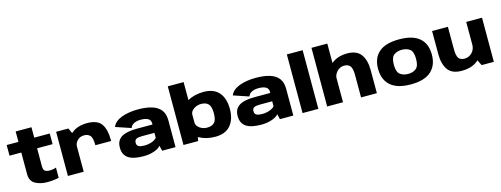

<svg xmlns="http://www.w3.org/2000/svg" viewBox="-18 -1629 6472 2482"><g transform="rotate(-15 3218.5 -388.0)"><path d="M395.5 8.5Q477.5 8.5 551.5 -8V-144Q509 -129 466.5 -129Q426 -129 403.2 -143.8Q380.5 -158.5 380.5 -206.5V-448.5H588V-591H380.5V-730.5H169V-591H11.5V-448.5H169V-159.5Q169 -66.5 236 -29Q303 8.5 395.5 8.5Z M1118.5 -292H1330Q1330 -450 1276.2 -523Q1222.5 -596 1088 -596Q959.5 -596 881 -531.5Q802.5 -467 802.5 -383.5L883 -331.5Q883 -380.5 918.5 -417Q954 -453.5 1011 -453.5Q1060 -453.5 1089.2 -422.5Q1118.5 -391.5 1118.5 -292ZM673 0H884V-489.5L837 -591H673Z M1686.5 7Q1728 7 1765 0.5Q1802 -6 1832.2 -17Q1862.5 -28 1884.2 -41.8Q1906 -55.5 1916.5 -71L1934 0H2113V-360.5Q2113 -444.5 2073.2 -496.5Q2033.5 -548.5 1956.5 -572.8Q1879.5 -597 1766.5 -597Q1710 -597 1655.2 -588.8Q1600.5 -580.5 1553.8 -563.8Q1507 -547 1473.2 -519.5Q1439.5 -492 1425 -454L1629 -385Q1638.5 -412.5 1659.8 -428.8Q1681 -445 1709.2 -452Q1737.5 -459 1767.5 -459Q1809 -459 1838.8 -450.8Q1868.5 -442.5 1884.8 -424Q1901 -405.5 1901 -375V-359.5H1691.5Q1623.5 -359.5 1571.8 -349.5Q1520 -339.5 1485.5 -318Q1451 -296.5 1433.5 -262.5Q1416 -228.5 1416 -179.5Q1416 -128.5 1434 -92.8Q1452 -57 1487 -35Q1522 -13 1572 -3Q1622 7 1686.5 7ZM1730.5 -123.5Q1708 -123.5 1689.2 -126.5Q1670.5 -129.5 1657 -136.5Q1643.5 -143.5 1636.5 -155.8Q1629.5 -168 1629.5 -187Q1629.5 -206 1636 -218.2Q1642.5 -230.5 1655.5 -237Q1668.5 -243.5 1687.8 -246.2Q1707 -249 1731.5 -249H1897V-182Q1884.5 -166 1859 -152.5Q1833.5 -139 1800.2 -131.2Q1767 -123.5 1730.5 -123.5Z M2219.5 0H2416L2431.5 -85.5V-785H2219.5ZM2646.5 4Q2782 4 2850.8 -76.5Q2919.5 -157 2919.5 -297Q2919.5 -437 2850.8 -516.5Q2782 -596 2646.5 -596Q2522 -596 2430.2 -543Q2338.5 -490 2338.5 -434L2430.5 -345Q2430.5 -390 2474.5 -422Q2518.5 -454 2575 -454Q2637.5 -454 2671.2 -420.8Q2705 -387.5 2705 -296Q2705 -203.5 2671.2 -170.5Q2637.5 -137.5 2575 -137.5Q2518.5 -137.5 2474.5 -169.5Q2430.5 -201.5 2430.5 -248L2338.5 -157.5Q2338.5 -101.5 2430.2 -48.8Q2522 4 2646.5 4Z M3263 7Q3304.5 7 3341.5 0.5Q3378.5 -6 3408.8 -17Q3439 -28 3460.8 -41.8Q3482.5 -55.5 3493 -71L3510.5 0H3689.5V-360.5Q3689.5 -444.5 3649.8 -496.5Q3610 -548.5 3533 -572.8Q3456 -597 3343 -597Q3286.5 -597 3231.8 -588.8Q3177 -580.5 3130.2 -563.8Q3083.5 -547 3049.8 -519.5Q3016 -492 3001.5 -454L3205.5 -385Q3215 -412.5 3236.2 -428.8Q3257.5 -445 3285.8 -452Q3314 -459 3344 -459Q3385.5 -459 3415.2 -450.8Q3445 -442.5 3461.2 -424Q3477.5 -405.5 3477.5 -375V-359.5H3268Q3200 -359.5 3148.2 -349.5Q3096.5 -339.5 3062 -318Q3027.5 -296.5 3010 -262.5Q2992.5 -228.5 2992.5 -179.5Q2992.5 -128.5 3010.5 -92.8Q3028.5 -57 3063.5 -35Q3098.5 -13 3148.5 -3Q3198.5 7 3263 7ZM3307 -123.5Q3284.5 -123.5 3265.8 -126.5Q3247 -129.5 3233.5 -136.5Q3220 -143.5 3213 -155.8Q3206 -168 3206 -187Q3206 -206 3212.5 -218.2Q3219 -230.5 3232 -237Q3245 -243.5 3264.2 -246.2Q3283.5 -249 3308 -249H3473.5V-182Q3461 -166 3435.5 -152.5Q3410 -139 3376.8 -131.2Q3343.5 -123.5 3307 -123.5Z M3813 0H4024.5V-785H3813Z M4142.5 0H4354.5V-785H4142.5ZM4596 0H4807.5V-307.5Q4807.5 -444 4751.2 -520Q4695 -596 4567.5 -596Q4423 -596 4335 -507.8Q4247 -419.5 4247 -341.5L4350 -292.5Q4350 -363.5 4391.2 -408.5Q4432.5 -453.5 4490 -453.5Q4543 -453.5 4569.5 -421.2Q4596 -389 4596 -295.5Z M5263.5 4.5Q5445 4.5 5534.2 -74.8Q5623.5 -154 5623.5 -299Q5623.5 -444 5534.2 -521Q5445 -598 5263.5 -598Q5082.5 -598 4993 -521Q4903.5 -444 4903.5 -299Q4903.5 -154 4993 -74.8Q5082.5 4.5 5263.5 4.5ZM5263.5 -135.5Q5199.5 -135.5 5157 -168Q5114.5 -200.5 5114.5 -297.5Q5114.5 -395 5157 -426.8Q5199.5 -458.5 5263.5 -458.5Q5328 -458.5 5370 -426.8Q5412 -395 5412 -297.5Q5412 -200.5 5370 -168Q5328 -135.5 5263.5 -135.5Z M6210 0H6373V-591H6161.5V-96.5ZM5916.5 -591.5H5705V-284Q5705 -148 5759.8 -71.5Q5814.5 5 5943.5 5Q6100.5 5 6183.2 -83.8Q6266 -172.5 6266 -249.5L6162.5 -294Q6162.5 -223 6119.8 -180.2Q6077 -137.5 6019 -137.5Q5966 -137.5 5941.2 -170Q5916.5 -202.5 5916.5 -296.5Z"/></g></svg>

Font: Anybody SemiExpanded ExtraBold
Style: Regular
Weight: 800
Width: 6
Version: Version 1.113;gftools[0.9.25]